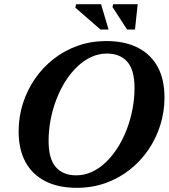

<svg xmlns="http://www.w3.org/2000/svg" viewBox="-20 -878 801 911"><path d="M210.6 -209.3Q210.6 -124.2 244.9 -85.1Q279.2 -46.1 341.7 -46.1Q380.7 -46.1 416.3 -62.6Q451.9 -79.1 482.8 -108.8Q513.7 -138.5 538.6 -178Q563.6 -217.5 581.4 -263.9Q599.2 -310.3 608.7 -360.5Q618.3 -410.6 618.3 -460.7Q618.3 -545.8 584 -584.9Q549.7 -623.9 487.2 -623.9Q448.3 -623.9 412.7 -607.4Q377 -590.9 346.1 -561.2Q315.2 -531.5 290.2 -492Q265.3 -452.5 247.5 -406.1Q229.7 -359.7 220.1 -309.6Q210.6 -259.6 210.6 -209.3ZM760.5 -415.8Q760.5 -347.5 740.5 -284.1Q720.6 -220.6 683.5 -166.5Q646.4 -112.5 594.8 -72Q543.2 -31.6 480 -9.2Q416.8 13.2 344.7 13.2Q256.5 13.2 194.7 -18.4Q132.9 -50 100.6 -109.7Q68.4 -169.5 68.4 -254.2Q68.4 -322.5 88.3 -385.9Q108.3 -449.4 145.4 -503.5Q182.5 -557.5 234.1 -598Q285.6 -638.4 348.8 -660.8Q412 -683.2 484.2 -683.2Q572.7 -683.2 634.3 -651.6Q696 -620 728.3 -560.3Q760.5 -500.7 760.5 -415.8ZM495.1 -738H456.6L337.3 -841.8L341.5 -858H459.5ZM620.5 -738H582.9L513.7 -844.7L517 -858H633.3Z"/></svg>

Font: Newsreader Text
Style: Italic
Weight: 400
Italic angle: -17°
Designer: Hugues Gentile
Foundry: Production Type
Version: Version 1.001